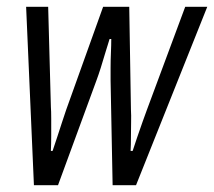

<svg xmlns="http://www.w3.org/2000/svg" viewBox="-20 -546 631 566"><path d="M80 0 57 -526H122L130 -231Q131 -219 131 -195.5Q131 -172 131 -147Q131 -122 130 -101H135Q141 -119 148.5 -141.5Q156 -164 163 -186Q170 -208 175 -222L284 -526H361L366 -223Q367 -207 366.5 -185.5Q366 -164 366 -141.5Q366 -119 365 -101H371Q377 -120 385 -143Q393 -166 400.5 -187.5Q408 -209 413 -222L526 -526H591L381 0H312L306 -308Q306 -324 306 -346Q306 -368 307 -390.5Q308 -413 308 -431H303Q297 -413 290.5 -390.5Q284 -368 277 -346Q270 -324 264 -308L151 0Z"/></svg>

Font: Archivo Condensed Light
Style: Italic
Weight: 300
Width: 3
Italic angle: -10°
Designer: Hector Gatti
Foundry: Omnibus-Type
Version: Version 2.001